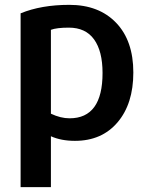

<svg xmlns="http://www.w3.org/2000/svg" viewBox="-20 -566 632 792"><path d="M530 -267Q530 -138 465 -61.5Q400 15 289 15Q232 15 190 -4V206H65V-511Q150 -546 266 -546Q388 -546 459 -472Q530 -398 530 -267ZM403 -265Q403 -355 368 -403.5Q333 -452 264 -452Q214 -452 190 -443V-97Q230 -78 267 -78Q403 -78 403 -265Z"/></svg>

Font: Repo
Style: DemiBold
Weight: 600
Designer: Stefan Peev
Foundry: Context Ltd
Version: Version 001.000